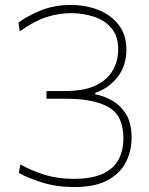

<svg xmlns="http://www.w3.org/2000/svg" viewBox="-20 -745 600 774"><path d="M278.5 9Q207.5 9 148.5 -9.8Q89.5 -28.5 56 -48L62 -82Q111.5 -55 163.2 -39.5Q215 -24 276.5 -24Q352.5 -24 396.5 -45.5Q440.5 -67 459 -103.8Q477.5 -140.5 477.5 -187Q477.5 -279.5 417.5 -313.2Q357.5 -347 246.5 -347H167.5V-378H241.5Q321.5 -378 368.5 -401.8Q415.5 -425.5 436 -463.8Q456.5 -502 456.5 -545.5Q456.5 -600 429 -632Q401.5 -664 358 -678Q314.5 -692 267 -692Q216.5 -692 167 -676Q117.5 -660 59.5 -618.5L54.5 -654Q89 -680 143.5 -702.5Q198 -725 267 -725Q327 -725 377.8 -704.5Q428.5 -684 459 -644Q489.5 -604 489.5 -545.5Q489.5 -479 453.5 -433.8Q417.5 -388.5 364 -371V-365Q395.5 -359 429.5 -341Q463.5 -323 487 -286.8Q510.5 -250.5 510.5 -189Q510.5 -138 488.2 -92.8Q466 -47.5 415.2 -19.2Q364.5 9 278.5 9Z"/></svg>

Font: Heraclito Thin
Style: Regular
Weight: 100
Designer: Kostas Bartsokas (font) & Cristiano Sobral (main changes)
Foundry: Kostas Bartsokas (font) & Cristiano Sobral (main changes)
Version: Version 1.00;July 8, 2020;FontCreator 13.0.0.2655 64-bit